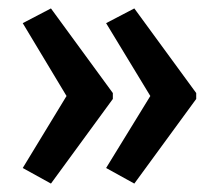

<svg xmlns="http://www.w3.org/2000/svg" viewBox="-20 -495 518 456"><path d="M446 -260 299 -59 232 -96 337 -267 232 -440 299 -475 446 -274ZM248 -260 101 -59 34 -96 138 -267 34 -440 101 -475 248 -274Z"/></svg>

Font: Noto Sans Georgian ExtraCondensed Medium
Style: Regular
Weight: 500
Width: 2
Designer: Monotype Design Team, Akaki Razmadze
Foundry: Google LLC
Version: Version 2.005; ttfautohint (v1.8.4.7-5d5b)